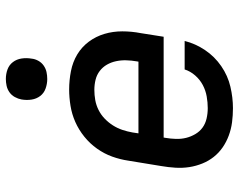

<svg xmlns="http://www.w3.org/2000/svg" viewBox="-98 -690 797 640"><g transform="rotate(-90 300.0 -370.5)"><path d="M259 8Q235 8 212 5Q189 2 167.5 -6Q146 -14 128 -26.5Q110 -39 96.5 -56Q83 -73 74.5 -94Q66 -115 62.5 -137.5Q59 -160 60.5 -184Q62 -208 66 -231L84 -341Q88 -368 97.5 -394.5Q107 -421 124 -445Q141 -469 164 -487.5Q187 -506 213 -517.5Q239 -529 267 -533.5Q295 -538 321 -538Q352 -538 382.5 -532Q413 -526 438 -511Q463 -496 480.5 -472.5Q498 -449 506.5 -420.5Q515 -392 515 -361Q515 -330 509 -299L497 -223H161L160 -217Q157 -200 156.5 -182Q156 -164 160 -148Q164 -132 172.5 -117.5Q181 -103 194 -93.5Q207 -84 224 -80Q241 -76 259 -76Q278 -76 298 -79.5Q318 -83 336 -92.5Q354 -102 368 -118Q382 -134 388 -153H483Q474 -117 452.5 -85Q431 -53 399 -31Q367 -9 330.5 -0.5Q294 8 259 8ZM175 -307H414L415 -313Q418 -330 418.5 -347.5Q419 -365 415.5 -381.5Q412 -398 404 -412Q396 -426 383 -436Q370 -446 353.5 -450Q337 -454 320 -454Q303 -454 286 -451Q269 -448 253 -440Q237 -432 224 -419.5Q211 -407 201.5 -392Q192 -377 186.5 -360.5Q181 -344 178 -327ZM356 -611Q340 -611 324.5 -616.5Q309 -622 299.5 -634.5Q290 -647 287.5 -663.5Q285 -680 288 -697Q290 -708 296 -719Q302 -730 312 -737Q322 -744 333.5 -746.5Q345 -749 356 -749Q373 -749 388 -743.5Q403 -738 412.5 -725.5Q422 -713 424.5 -696.5Q427 -680 424 -663Q423 -652 417 -641Q411 -630 401 -623Q391 -616 379.5 -613.5Q368 -611 356 -611Z"/></g></svg>

Font: Iosevka Curly Slab MdExObl
Style: Regular
Weight: 500
Width: 7
Italic angle: -9°
Monospace: yes
Designer: Belleve Invis
Foundry: Belleve Invis
Version: Version 11.1.0; ttfautohint (v1.8.3)